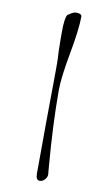

<svg xmlns="http://www.w3.org/2000/svg" viewBox="-84 -624 453 815"><g transform="rotate(10 142.0 -217.0)"><path d="M148 148Q131 148 131 120Q131 82 131.5 27Q132 -28 132 -101L134 -321Q134 -335 134 -356Q134 -377 132 -405Q131 -433 131 -454Q131 -475 131 -489Q131 -551 141 -565Q164 -582 175 -582Q201 -582 201 -569Q201 -542 196 -501.5Q191 -461 181 -407Q171 -353 166 -312.5Q161 -272 161 -244Q161 -97 176 83Q179 120 179 115Q179 127 169 138Q160 148 148 148Z"/></g></svg>

Font: Ole
Style: Regular
Weight: 400
Designer: Robert E. Leuschke
Foundry: Robert E. Leuschke
Version: Version 1.010; ttfautohint (v1.8.3)